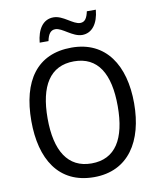

<svg xmlns="http://www.w3.org/2000/svg" viewBox="-98 -987 892 1073"><g transform="rotate(-10 348.0 -450.0)"><path d="M179 -783H229C237 -822 251 -842 278 -842C317 -842 367 -784 421 -784C477 -784 513 -832 520 -910H469C461 -873 449 -852 422 -852C381 -852 334 -909 279 -909C218 -909 186 -856 179 -783ZM640 -358C640 -574 544 -725 349 -725C153 -725 57 -587 57 -359C57 -145 147 10 349 10C544 10 640 -143 640 -358ZM149 -358C149 -542 213 -647 349 -647C484 -647 547 -543 547 -358C547 -173 484 -68 348 -68C214 -68 149 -174 149 -358Z"/></g></svg>

Font: Noto Sans Lao Looped SemiCondensed
Style: Regular
Weight: 400
Width: 4
Designer: Mark Frömberg, Ben Mitchell
Foundry: The Fontpad Ltd
Version: Version 1.002